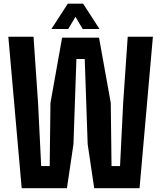

<svg xmlns="http://www.w3.org/2000/svg" viewBox="-20 -994 852 1014"><path d="M94.5 0 24 -800H157L181 -450.5L197.5 -117H242.5L246.5 -450.5L308 -795H503L565 -450.5L569 -117H614L630.5 -450.5L654.5 -800H787.5L717 0H477.5L443 -233L427.5 -682.5H383.5L368 -233L333.5 0ZM251.5 -841 338 -974.5H419L505.5 -841H416.5L378.5 -905.5L340.5 -841Z"/></svg>

Font: Big Shoulders Text Thin ExtraBold
Style: Regular
Weight: 800
Version: Version 2.002